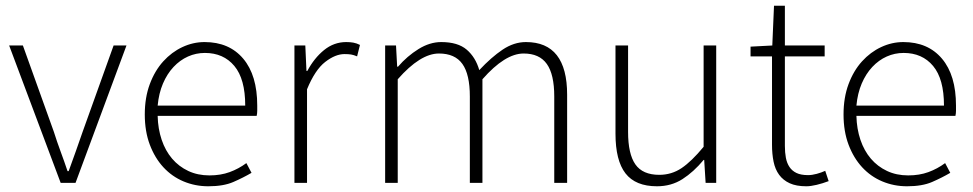

<svg xmlns="http://www.w3.org/2000/svg" viewBox="-20 -639 3399 671"><path d="M192 0 12 -480H60L168 -179Q179 -144 192 -109Q205 -74 216 -41H220Q232 -74 244.5 -109Q257 -144 269 -179L377 -480H422L244 0Z M708 12Q662 12 621.5 -5Q581 -22 551 -54.5Q521 -87 503.5 -133.5Q486 -180 486 -239Q486 -298 503.5 -345Q521 -392 550.5 -424.5Q580 -457 617.5 -474.5Q655 -492 695 -492Q781 -492 830 -434Q879 -376 879 -270Q879 -261 879 -252Q879 -243 877 -234H531Q532 -189 545 -150.5Q558 -112 581.5 -84.5Q605 -57 638 -41.5Q671 -26 712 -26Q751 -26 782.5 -37.5Q814 -49 841 -69L859 -35Q830 -18 795.5 -3Q761 12 708 12ZM531 -270H837Q837 -363 799 -408.5Q761 -454 696 -454Q665 -454 637 -441.5Q609 -429 586.5 -405Q564 -381 549.5 -347Q535 -313 531 -270Z M1009 0V-480H1047L1051 -391H1054Q1078 -436 1112.5 -464Q1147 -492 1190 -492Q1204 -492 1215 -490Q1226 -488 1238 -482L1228 -442Q1216 -447 1207 -448.5Q1198 -450 1184 -450Q1152 -450 1116.5 -422.5Q1081 -395 1053 -327V0Z M1326 0V-480H1364L1368 -406H1371Q1403 -443 1442.5 -467.5Q1482 -492 1522 -492Q1580 -492 1611 -465.5Q1642 -439 1655 -394Q1697 -439 1736.5 -465.5Q1776 -492 1818 -492Q1962 -492 1962 -308V0H1917V-302Q1917 -379 1891 -415.5Q1865 -452 1810 -452Q1745 -452 1666 -362V0H1622V-302Q1622 -379 1596 -415.5Q1570 -452 1514 -452Q1449 -452 1370 -362V0Z M2276 12Q2201 12 2166 -33Q2131 -78 2131 -172V-480H2175V-178Q2175 -101 2200.5 -64.5Q2226 -28 2284 -28Q2327 -28 2362 -51.5Q2397 -75 2439 -126V-480H2483V0H2446L2441 -80H2439Q2404 -38 2365 -13Q2326 12 2276 12Z M2798 12Q2763 12 2740 1.5Q2717 -9 2703 -28Q2689 -47 2683.5 -74Q2678 -101 2678 -133V-442H2603V-476L2679 -480L2685 -619H2723V-480H2862V-442H2723V-129Q2723 -106 2726.5 -87.5Q2730 -69 2739 -55.5Q2748 -42 2763.5 -34.5Q2779 -27 2804 -27Q2818 -27 2834.5 -31.5Q2851 -36 2864 -42L2876 -6Q2855 2 2834 7Q2813 12 2798 12Z M3150 12Q3104 12 3063.5 -5Q3023 -22 2993 -54.5Q2963 -87 2945.5 -133.5Q2928 -180 2928 -239Q2928 -298 2945.5 -345Q2963 -392 2992.5 -424.5Q3022 -457 3059.5 -474.5Q3097 -492 3137 -492Q3223 -492 3272 -434Q3321 -376 3321 -270Q3321 -261 3321 -252Q3321 -243 3319 -234H2973Q2974 -189 2987 -150.5Q3000 -112 3023.5 -84.5Q3047 -57 3080 -41.5Q3113 -26 3154 -26Q3193 -26 3224.5 -37.5Q3256 -49 3283 -69L3301 -35Q3272 -18 3237.5 -3Q3203 12 3150 12ZM2973 -270H3279Q3279 -363 3241 -408.5Q3203 -454 3138 -454Q3107 -454 3079 -441.5Q3051 -429 3028.5 -405Q3006 -381 2991.5 -347Q2977 -313 2973 -270Z"/></svg>

Font: TypoPRO Source Sans Pro
Style: Regular
Weight: 300
Designer: Paul D. Hunt
Foundry: Adobe Systems Incorporated
Version: Version 2.020;PS 2.000;hotconv 1.0.86;makeotf.lib2.5.63406